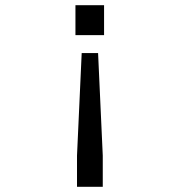

<svg xmlns="http://www.w3.org/2000/svg" viewBox="-20 -569 690 738"><path d="M270 -549H380V-434H270ZM357 -365 375 29V149H276V29L294 -365Z"/></svg>

Font: Azeret Mono Light
Style: Regular
Weight: 300
Designer: Martin Vácha
Foundry: Displaay
Version: Version 1.002